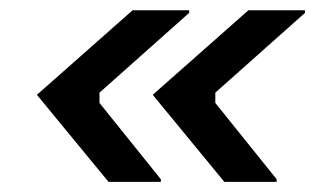

<svg xmlns="http://www.w3.org/2000/svg" viewBox="-20 -445 640 373"><path d="M190.8 -91.7 51.7 -260.8 237.5 -425H347.5V-420L173.3 -265V-245L292.5 -96.7V-91.7ZM415.8 -91.7 276.7 -260.8 462.5 -425H572.5V-420L398.3 -265V-245L517.5 -96.7V-91.7Z"/></svg>

Font: Familjen Grotesk GF Medium
Style: Italic
Weight: 500
Designer: Anders Wikstroem, Jonas Baeckman, Matilda Gysing, Kristian Moeller
Foundry: Familjen STHML AB
Version: Version 2.000; Beta; Release 4; Build 6